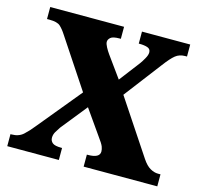

<svg xmlns="http://www.w3.org/2000/svg" viewBox="-104 -828 992 942"><g transform="rotate(15 392.5 -357.0)"><path d="M11 0V-61H17Q53 -61 76 -82Q99 -103 121 -131L302 -351L137 -600Q121 -625 105.5 -639Q90 -653 51 -653H38V-714H413V-653H407Q373 -653 361.5 -643Q350 -633 350 -621Q350 -611 358.5 -595Q367 -579 377 -565L455 -457L536 -563Q544 -574 554.5 -592.5Q565 -611 565 -624Q565 -642 548.5 -647.5Q532 -653 509 -653H504V-714H749V-653H740Q711 -653 691 -637Q671 -621 641 -581L496 -391L680 -114Q700 -84 720.5 -72.5Q741 -61 760 -61H773V0H399V-61H404Q464 -61 464 -94Q464 -105 459 -118.5Q454 -132 431 -163L344 -287L238 -155Q229 -142 220.5 -127.5Q212 -113 212 -97Q212 -81 224 -71Q236 -61 269 -61H273V0Z"/></g></svg>

Font: Noto Serif Black
Style: Regular
Weight: 900
Designer: Monotype Design Team
Foundry: Monotype Imaging Inc.
Version: Version 2.014; ttfautohint (v1.8.4.7-5d5b)